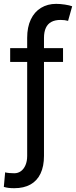

<svg xmlns="http://www.w3.org/2000/svg" viewBox="-21 -780 397 1004"><path d="M308.6 -456.1H209V35.2Q209 89.8 190.9 127.7Q172.9 165.5 138.2 184.8Q103.5 204.1 53.7 204.1Q37.1 204.1 24.4 202.6Q11.7 201.2 -1 197.3L5.9 121.1Q12.2 123.5 27.8 124.8Q43.5 126 53.7 126Q73.2 126 88.4 115Q103.5 104 112.3 83.5Q121.1 63 121.1 35.2V-456.1H32.2V-528.3H121.1V-582Q121.1 -638.2 140.1 -678.2Q159.2 -718.3 193.6 -739Q228 -759.8 272.5 -759.8Q293.5 -759.8 318.1 -756.1Q342.8 -752.4 356.4 -747.1L335 -670.9Q326.2 -673.3 316.7 -674.6Q307.1 -675.8 295.9 -675.8Q267.1 -675.8 247.8 -665.5Q228.5 -655.3 218.8 -634.3Q209 -613.3 209 -582V-528.3H308.6Z"/></svg>

Font: Intratopia Thin
Style: Regular
Weight: 100
Designer: Rasmus Andersson
Foundry: rsms
Version: Version 3.000;Glyphs 3.2.3 (3260)